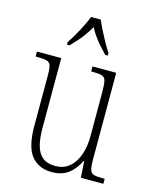

<svg xmlns="http://www.w3.org/2000/svg" viewBox="-116 -843 742 931"><g transform="rotate(15 255.0 -378.0)"><path d="M234 10Q167 10 131 -35.5Q95 -81 95 -184V-439Q95 -473 90 -488Q85 -503 69.5 -507Q54 -511 23 -511H14V-536H136V-184Q136 -132 146 -96Q156 -60 179.5 -41.5Q203 -23 242 -23Q286 -23 314.5 -48Q343 -73 357 -114.5Q371 -156 371 -205V-429Q371 -467 366.5 -484.5Q362 -502 347 -506.5Q332 -511 300 -511H293V-536H412V-101Q412 -65 417 -49Q422 -33 437 -29Q452 -25 481 -25H491V0H378L373 -81H369Q350 -40 317.5 -15Q285 10 234 10ZM146 -619Q159 -638 174 -664Q189 -690 202.5 -717Q216 -744 224 -766H273Q282 -744 295.5 -717Q309 -690 323.5 -664Q338 -638 351 -619V-606H338Q319 -626 303.5 -643.5Q288 -661 274.5 -680Q261 -699 249 -722Q236 -699 222.5 -680Q209 -661 193.5 -643.5Q178 -626 159 -606H146Z"/></g></svg>

Font: Noto Serif Khmer Condensed ExtraLight
Style: Regular
Weight: 250
Width: 3
Designer: Danh Hong and the Monotype Design Team
Foundry: Monotype Imaging Inc.
Version: Version 2.004